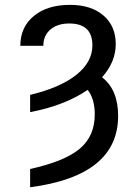

<svg xmlns="http://www.w3.org/2000/svg" viewBox="-20 -573 580 806"><path d="M106.5 -102.3V-174.7Q232.6 -204.9 300.2 -258.7Q367.9 -312.5 367.9 -382.8Q367.9 -474.4 270.6 -474.4Q221.2 -474.4 191.6 -449Q161.9 -423.7 161.9 -380.7H65.3Q65.3 -459.2 122 -505.9Q178.6 -552.6 274.1 -552.6Q362.2 -552.6 414.1 -508.2Q465.9 -463.8 465.9 -387.8Q465.9 -312.9 408.4 -248.6Q475.9 -196.4 475.9 -86.6Q475.9 164.8 106.5 213.1V136.4Q251.8 104.4 314.8 51.3Q377.8 -1.8 377.8 -92.3Q377.8 -158.4 348 -195.7Q302.2 -164.1 241.1 -140.1Q180 -116.1 106.5 -102.3Z"/></svg>

Font: Inter Zeller
Style: Regular
Weight: 400
Designer: Rasmus Andersson; Joe Bland
Foundry: zeller
Version: Version 3.015;git-dec3a8cb1